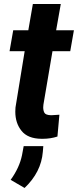

<svg xmlns="http://www.w3.org/2000/svg" viewBox="-20 -678 386 950"><path d="M142.6 -658.2 120.1 -528.3H45.4L27.3 -424.8H102.1L56.6 -146C56.2 -139.2 55.7 -131.8 55.7 -125.5C55.7 -87.9 65.9 -56.2 86.4 -30.8C106.9 -4.9 139.6 8.3 185.1 8.8C187 8.8 189.5 8.8 191.4 8.8C217.3 8.8 241.7 4.9 264.2 -2.4L273.9 -110.4C254.4 -108.9 241.2 -107.9 234.9 -107.9C233.4 -107.9 232.9 -107.9 231.9 -107.9C214.4 -108.4 203.6 -112.8 199.7 -120.1C195.8 -127.4 193.8 -136.2 193.8 -146.5C193.8 -150.4 194.3 -155.3 194.8 -160.2L239.7 -424.8H327.6L345.7 -528.3H257.8L280.8 -658.2ZM101.6 252C156.2 200.2 186.5 140.6 191.9 73.7L194.3 44.9H97.2L88.9 89.8C80.6 130.4 62 171.4 32.7 211.9Z"/></svg>

Font: Roboto
Style: Bold Italic
Weight: 700
Italic angle: -12°
Designer: Google
Version: Version 2.137; 2017